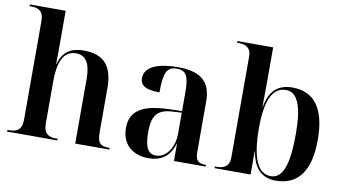

<svg xmlns="http://www.w3.org/2000/svg" viewBox="-76 -940 2028 1130"><g transform="rotate(10 938.0 -375.0)"><path d="M17 0H317V-10H307C266 -10 233 -23 233 -85V-340C233 -443 257 -524 337 -524C400 -524 424 -473 424 -387V0H628V-10H624C575 -10 554 -24 554 -89V-354C554 -489 497 -548 380 -548C324 -548 259 -534 234 -443H232C233 -482 233 -520 233 -559V-760H19V-750H29C69 -750 103 -737 103 -678V-85C103 -23 69 -10 28 -10H17Z M864 10C931 10 988 -19 1012 -103H1014V0H1204V-10H1201C1156 -10 1140 -26 1140 -78V-377C1140 -502 1073 -548 940 -548C832 -548 744 -520 744 -448C744 -400 783 -383 860 -383C860 -497 875 -538 937 -538C996 -538 1010 -502 1010 -405V-298L927 -295C776 -290 702 -246 702 -143C702 -49 763 10 864 10ZM903 -13C857 -13 835 -50 835 -141C835 -241 865 -281 958 -285L1010 -288V-160C1010 -84 967 -13 903 -13Z M1622 10C1755 10 1826 -80 1826 -270C1826 -459 1755 -547 1626 -547C1542 -547 1490 -502 1474 -406H1472C1473 -483 1473 -550 1473 -584V-760H1259V-750H1268C1308 -750 1343 -737 1343 -683V-80C1343 -23 1308 -10 1268 -10H1257V0H1472V-139H1474C1490 -37 1543 10 1622 10ZM1590 -11C1512 -11 1473 -100 1473 -278C1473 -442 1511 -526 1591 -526C1661 -526 1693 -448 1693 -279C1693 -96 1661 -11 1590 -11Z"/></g></svg>

Font: Noto Serif Display SemiBold
Style: Regular
Weight: 600
Designer: Monotype Design Team
Foundry: Monotype Imaging Inc.
Version: Version 2.009